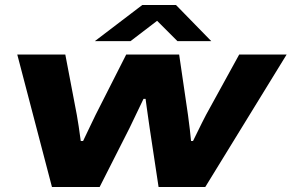

<svg xmlns="http://www.w3.org/2000/svg" viewBox="-20 -745 1162 765"><path d="M357.9 -581.1 546.9 -725.1H681.2L821.8 -581.1H687L606 -662.1L500 -581.1ZM187 0 48.8 -527.8H240.2L286.1 -287.1Q293 -249 301.8 -183.1H311Q316.4 -193.8 333.7 -230.7Q351.1 -267.6 360.8 -287.1L482.9 -527.8H693.8L729 -287.1Q737.8 -222.2 741.2 -183.1H749Q794.4 -275.9 800.8 -287.1L933.1 -527.8H1122.1L797.9 0H611.8L576.2 -235.8Q574.2 -250.5 570.3 -276.9Q566.4 -303.2 564 -321.5Q561.5 -339.8 560.1 -351.1H551.8Q506.8 -255.9 496.1 -234.9L377 0Z"/></svg>

Font: Archivo Expanded ExtraBold
Style: Italic
Weight: 800
Width: 7
Italic angle: -10°
Designer: Hector Gatti
Foundry: Omnibus-Type
Version: Version 2.001